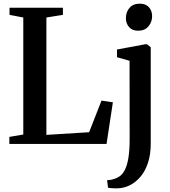

<svg xmlns="http://www.w3.org/2000/svg" viewBox="-20 -785 928 1047"><path d="M31 0V-38.5L107 -51.5V-689.5L32 -704V-743H323V-704L233 -689.5V-49.5L466 -64L533.5 -236.5L595.5 -227L561 0ZM621 242Q612 242 601 241.8Q590 241.5 581 240.5Q572 239.5 569 238L564 197.5Q572 197.5 587.8 194.8Q603.5 192 618.5 184.5Q643.5 173 658.2 146.5Q673 120 680 77.2Q687 34.5 687 -26.5L686.5 -453.5L618 -473V-515L771.5 -543.5H782L802 -527.5V-2.5Q802 57 787.2 102Q772.5 147 746.8 177.8Q721 208.5 688.8 224.8Q656.5 241 621 242ZM733 -617.5Q701.5 -617.5 684 -637.2Q666.5 -657 666.5 -686Q666.5 -719 686.2 -742Q706 -765 742 -765H743Q774.5 -765 792 -745.8Q809.5 -726.5 809.5 -697Q809.5 -665 789.5 -641.2Q769.5 -617.5 734 -617.5Z"/></svg>

Font: Merriweather 72pt SemiBold
Style: Regular
Weight: 600
Version: Version 2.100